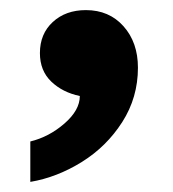

<svg xmlns="http://www.w3.org/2000/svg" viewBox="-20 -180 343 380"><path d="M253 -46Q253 13 222 61.5Q191 110 142 140.5Q93 171 40 180V100Q77 91 107.5 64.5Q138 38 138 10Q104 3 81.5 -18.5Q59 -40 59 -75Q59 -113 84.5 -136.5Q110 -160 150 -160Q196 -160 224.5 -128Q253 -96 253 -46Z"/></svg>

Font: Goli Bold
Style: Regular
Weight: 700
Designer: jaikishan Patel
Foundry: MagicType
Version: Version 1.000